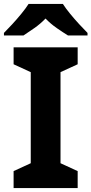

<svg xmlns="http://www.w3.org/2000/svg" viewBox="-37 -954 464 974"><path d="M357 0H32V-86L119 -126V-588L32 -628V-714H357V-628L270 -588V-126L357 -86ZM282 -934Q296 -912 318.5 -884.5Q341 -857 365 -831Q389 -805 407 -787V-774H308Q282 -790 251 -811.5Q220 -833 194 -860Q168 -833 138 -812Q108 -791 82 -774H-17V-787Q2 -806 25.5 -831.5Q49 -857 71.5 -884.5Q94 -912 108 -934Z"/></svg>

Font: Noto Sans Bengali
Style: Bold
Weight: 700
Designer: Jelle Bosma - Monotype Design Team
Foundry: Monotype Imaging Inc.
Version: Version 2.003; ttfautohint (v1.8.4.7-5d5b)